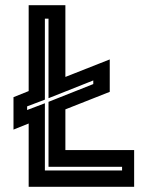

<svg xmlns="http://www.w3.org/2000/svg" viewBox="-20 -720 590 740"><path d="M90.5 0V-244L32 -220.5V-345.5L90.5 -369V-700H232V-423.5L403 -491V-366L232 -298.5V-141.5H497V0ZM153 -63H450.5V-77H167V-327.5L339.5 -396V-410L167 -341.5V-648H153V-336L84.5 -310V-296L153 -322Z"/></svg>

Font: Tourney Thin
Style: Regular
Weight: 100
Designer: Tyler Finck
Foundry: Etcetera Type Co
Version: Version 1.015